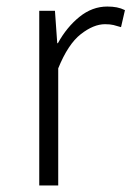

<svg xmlns="http://www.w3.org/2000/svg" viewBox="-20 -567 402 587"><path d="M100 0V-534H148L155 -435H157Q184 -484 223 -515.5Q262 -547 308 -547Q324 -547 337 -544.5Q350 -542 362 -536L350 -484Q337 -488 327 -490.5Q317 -493 301 -493Q266 -493 227 -462.5Q188 -432 158 -358V0Z"/></svg>

Font: Noto Sans KR Thin Light
Style: Regular
Weight: 300
Version: Version 2.004-H2;hotconv 1.0.118;makeotfexe 2.5.65603